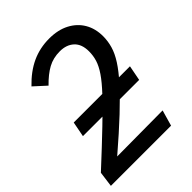

<svg xmlns="http://www.w3.org/2000/svg" viewBox="-197 -781 882 882"><g transform="rotate(-45 244.5 -339.5)"><path d="M279 -679Q336 -679 377 -657.5Q418 -636 440 -598.5Q462 -561 462 -511Q462 -480 453 -448.5Q444 -417 421.5 -382Q399 -347 360 -303.5Q321 -260 261.5 -204Q202 -148 117 -75L414 -77L392 0H1L11 -75Q103 -160 166 -220.5Q229 -281 269 -323.5Q309 -366 330 -397Q351 -428 359 -454Q367 -480 367 -508Q367 -555 341 -579Q315 -603 272 -603Q229 -603 195 -584.5Q161 -566 124 -528L66 -581Q114 -631 166 -655Q218 -679 279 -679ZM437 -252.3H71.7L86 -326.4H451.3Z"/></g></svg>

Font: Fira Sans Variable
Style: Italic
Weight: 397
Italic angle: -8°
Designer: Carrois Corporate & Edenspiekermann AG
Foundry: Carrois Corporate GbR & Edenspiekermann AG
Version: Version 4.202